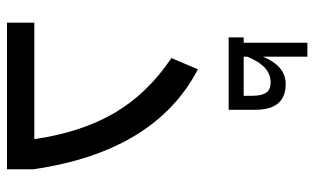

<svg xmlns="http://www.w3.org/2000/svg" viewBox="-195 -704 899 549"><g transform="rotate(90 254.5 -429.5)"><path d="M463.9 0H44.9V-78.1H377.9Q358.4 -212.4 303.2 -306.9Q248 -401.4 146 -470.2L178.2 -545.9Q413.1 -423.3 463.9 -76.2ZM215.3 -753.9Q168.9 -753.9 142.1 -687V-676.8H253.9V-701.7Q253.9 -728 245.1 -741Q236.3 -753.9 215.3 -753.9ZM220.2 -796.9Q293.9 -796.9 293.9 -710V-633.8H86.9V-676.8H102.1V-858.9H142.1V-731.9Q168.9 -796.9 220.2 -796.9Z"/></g></svg>

Font: DroidArabicKufi
Style: Regular
Weight: 400
Designer: Pascal Zoghbi
Foundry: Ascender Corporation
Version: Version 1.00